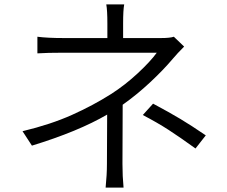

<svg xmlns="http://www.w3.org/2000/svg" viewBox="-20 -818 1040 878"><path d="M633 -292 680 -344Q755 -304 805 -274Q855 -244 921 -199L874 -139Q802 -191 751 -224Q700 -257 633 -292ZM770 -549Q727 -498 666.5 -441.5Q606 -385 541 -339L540 -68Q540 -12 545 40H463Q469 -20 469 -68L470 -294Q338 -217 126 -152L83 -218Q212 -249 309 -292.5Q406 -336 488 -388Q552 -429 610 -483Q668 -537 697 -577H272Q196 -577 151 -574V-650Q198 -644 271 -644H471V-711Q471 -771 466 -798H548Q543 -772 543 -711V-644H716Q757 -644 775 -650L822 -605Q790 -573 770 -549Z"/></svg>

Font: Sinter Normal
Style: Regular
Weight: 350
Foundry: Adobe & rsms
Version: Version 1.000